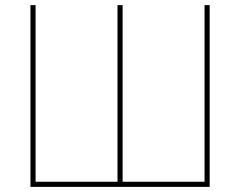

<svg xmlns="http://www.w3.org/2000/svg" viewBox="-20 -730 938 750"><path d="M99 0V-710H119V-20H439V-710H459V-20H779V-710H799V0Z"/></svg>

Font: Raleway Thin
Style: Regular
Weight: 100
Designer: Matt McInerney, Pablo Impallari, Rodrigo Fuenzalida
Foundry: Matt McInerney, Pablo Impallari, Rodrigo Fuenzalida
Version: Version 4.026